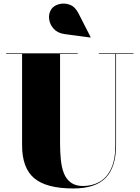

<svg xmlns="http://www.w3.org/2000/svg" viewBox="-20 -1052 790 1087"><path d="M735.5 -750V-746.5H637V-230Q637 -106.5 579 -45.8Q521 15 395 15Q243 15 174 -42.8Q105 -100.5 105 -230V-746.5H15V-750H420V-746.5H320V-240Q320 -190.5 324.5 -146.8Q329 -103 342.2 -70Q355.5 -37 381.8 -18Q408 1 450 1Q502 1 543.5 -22.5Q585 -46 609 -97Q633 -148 633 -230V-746.5H539.5V-750ZM491.5 -839.5 346 -859Q306 -864.5 283.8 -889.2Q261.5 -914 258 -945.2Q254.5 -976.5 271 -1000.5Q284.5 -1020 313.5 -1028.2Q342.5 -1036.5 373.5 -1025.8Q404.5 -1015 423.5 -978L493 -842Z"/></svg>

Font: Bodoni Moda 48pt Black
Style: Regular
Weight: 900
Designer: Owen Earl
Foundry: indestructible type
Version: Version 2.004